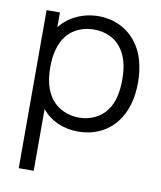

<svg xmlns="http://www.w3.org/2000/svg" viewBox="-90 -650 814 972"><g transform="rotate(10 317.0 -164.0)"><path d="M592.5 -282.5Q592.5 -153.5 531 -75Q496.5 -31 446 -7.8Q395.5 15.5 336.5 15.5Q279 15.5 231 -5.8Q183 -27 150 -67.5V250H73V-562.5H141.5V-486.5Q175.5 -530 227.5 -554Q280 -578 339.5 -578Q368 -578 395.5 -572Q423 -566 447.5 -554.5Q472 -543 493.2 -526Q514.5 -509 531 -487.5Q563.5 -447 578 -393.8Q592.5 -340.5 592.5 -282.5ZM511.5 -282.5Q511.5 -384 469 -440.5Q445 -474 408 -490.8Q371 -507.5 327 -507.5Q284.5 -507.5 248 -491.2Q211.5 -475 187.5 -445Q141.5 -386 141.5 -282.5Q141.5 -176.5 187.5 -119Q211.5 -88.5 248.5 -71.8Q285.5 -55 328 -55Q371.5 -55 408.8 -72.5Q446 -90 470 -123Q511.5 -178 511.5 -282.5Z"/></g></svg>

Font: Russisch Sans
Style: Regular
Weight: 400
Designer: Michael Sharanda (font) & Cristiano Sobral (main changes)
Foundry: Michael Sharanda
Version: Version 2.00;October 25, 2020;FontCreator 13.0.0.2681 64-bit